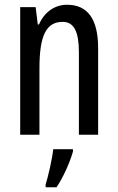

<svg xmlns="http://www.w3.org/2000/svg" viewBox="-20 -567 496 808"><path d="M262 -547C211 -547 167 -517 144 -464H139L130 -537H65V0H146V-279C146 -417 174 -475 244 -475C292 -475 312 -432 312 -348V0H393V-364C393 -488 348 -547 262 -547ZM287 71V61H204C200 101 183 174 172 210V221H218C245 181 273 120 287 71Z"/></svg>

Font: Noto Sans Gujarati ExtraCondensed
Style: Regular
Weight: 400
Width: 2
Designer: Jelle Bosma - Monotype Design Team, Universal Thirst
Foundry: Monotype Imaging Inc.
Version: Version 2.106